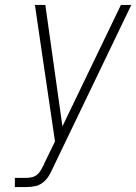

<svg xmlns="http://www.w3.org/2000/svg" viewBox="-20 -755 550 775"><path d="M40 0V-37H87Q98 -37 110 -40Q122 -43 131 -51Q140 -59 146 -70Q152 -81 158 -92V-93Q158 -93 158 -93.5Q158 -94 158 -94L202 -184L131 -666L121 -735H163L232 -245L468 -735H510L194 -78Q187 -62 177.5 -46Q168 -30 153.5 -18.5Q139 -7 121.5 -3.5Q104 0 87 0Z"/></svg>

Font: Iosevka SS04 Extralight
Style: Italic
Weight: 200
Italic angle: -9°
Monospace: yes
Designer: Belleve Invis
Foundry: Belleve Invis
Version: Version 19.0.0; ttfautohint (v1.8.4)